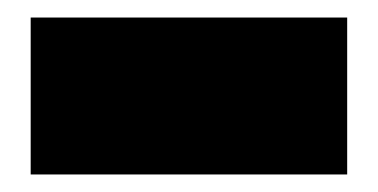

<svg xmlns="http://www.w3.org/2000/svg" viewBox="-20 -416 431 219"><path d="M15 -396H376V-217H15Z"/></svg>

Font: Readiness Black
Style: Regular
Weight: 900
Designer: Katatrad Team
Foundry: CadsonDemak
Version: Version 1.00;April 23, 2019;FontCreator 11.5.0.2425 64-bit; 